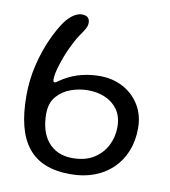

<svg xmlns="http://www.w3.org/2000/svg" viewBox="-73 -670 662 747"><g transform="rotate(10 258.0 -297.0)"><path d="M254 13Q196.5 13 154.8 -3.8Q113 -20.5 86 -54.5Q59 -88.5 46 -139.2Q33 -190 33 -258.5Q33 -321 47 -379.5Q61 -438 82.5 -485.5Q104 -533 125.5 -563Q142 -585 159 -596Q176 -607 192 -607Q206.5 -607 214.5 -600Q222.5 -593 222.5 -578.5Q222.5 -567 215.5 -554.8Q208.5 -542.5 198.5 -528.5Q186.5 -511.5 173.8 -486.5Q161 -461.5 150.2 -433.8Q139.5 -406 132.8 -381Q126 -356 126 -339Q126 -335 127.2 -331.5Q128.5 -328 131.5 -328Q136 -328 148.2 -337.2Q160.5 -346.5 184.5 -358Q210.5 -370.5 240.8 -376.8Q271 -383 301.5 -383Q354 -383 395 -360.5Q436 -338 459.5 -298.8Q483 -259.5 483 -208.5Q483 -159 466.8 -118.2Q450.5 -77.5 420.2 -48Q390 -18.5 348 -2.8Q306 13 254 13ZM251 -50Q301 -50 334.5 -70.8Q368 -91.5 385.5 -125.5Q403 -159.5 403 -198.5Q403 -240.5 383.8 -267.5Q364.5 -294.5 333.8 -307.5Q303 -320.5 266.5 -320.5Q232 -320.5 198.5 -308.5Q165 -296.5 143 -270.5Q121 -244.5 121 -202Q121 -169 129 -141Q137 -113 153.5 -92.8Q170 -72.5 194.5 -61.2Q219 -50 251 -50Z"/></g></svg>

Font: Gluten Light
Style: Regular
Weight: 300
Designer: Tyler Finck
Foundry: Etcetera Type Company
Version: Version 1.300